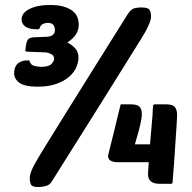

<svg xmlns="http://www.w3.org/2000/svg" viewBox="-20 -740 773 773"><path d="M135 13Q110 13 105 3.5Q100 -6 100 -24Q100 -35 105.5 -49.5Q111 -64 121 -82Q129 -97 162.5 -151.5Q196 -206 246.5 -287Q297 -368 360.5 -469.5Q424 -571 493 -681Q507 -703 520 -706.5Q533 -710 548 -710Q576 -710 582 -700.5Q588 -691 588 -673Q588 -662 582.5 -648.5Q577 -635 569 -619Q564 -609 546 -580Q528 -551 500.5 -507Q473 -463 437.5 -406Q402 -349 361.5 -284.5Q321 -220 276.5 -149.5Q232 -79 187 -7Q179 5 164 9Q149 13 135 13ZM454 -87Q436 -87 425.5 -93Q415 -99 415 -113Q415 -112 418.5 -127.5Q422 -143 428 -166Q434 -189 440.5 -216Q447 -243 452.5 -266Q458 -289 462 -304.5Q466 -320 466 -320H506Q532 -320 541.5 -310.5Q551 -301 551 -280Q551 -272 549.5 -262.5Q548 -253 545 -239Q542 -225 536.5 -205.5Q531 -186 523 -159H584L594 -275Q595 -308 596.5 -314Q598 -320 603 -320H647Q676 -320 684.5 -308.5Q693 -297 693 -277Q693 -267 691.5 -244Q690 -221 688 -192Q686 -163 684 -131.5Q682 -100 680 -73.5Q678 -47 676.5 -28.5Q675 -10 675 -7Q675 0 668 0H623Q576 0 576 -38Q576 -42 576.5 -53Q577 -64 579 -87ZM172 -648Q164 -648 154 -644Q144 -640 140 -628Q138 -623 137 -622.5Q136 -622 132 -622Q97 -622 82 -633Q67 -644 67 -662Q67 -688 99 -704Q131 -720 180 -720Q215 -720 237.5 -713Q260 -706 273.5 -695Q287 -684 292 -669.5Q297 -655 297 -640Q297 -598 251 -569Q271 -559 283.5 -544.5Q296 -530 296 -508Q296 -490 287 -469Q278 -448 258.5 -431Q239 -414 207.5 -402.5Q176 -391 131 -391Q80 -391 58.5 -406.5Q37 -422 37 -445Q37 -471 51.5 -484Q66 -497 91 -497Q98 -497 98.5 -496Q99 -495 100 -492Q104 -478 119 -474.5Q134 -471 145 -471Q177 -471 187.5 -483Q198 -495 198 -502Q198 -516 186.5 -522Q175 -528 164 -529L89 -532Q82 -532 82 -538L84 -553Q86 -570 91.5 -579.5Q97 -589 118 -590L169 -592Q201 -594 201 -619Q201 -648 172 -648Z"/></svg>

Font: Poetsen One
Style: Regular
Weight: 400
Designer: Pablo Impallari, Rodrigo Fuenzalida
Foundry: Pablo Impallari, Rodrigo Fuenzalida
Version: Version 1.001; ttfautohint (v0.93) -l 8 -r 50 -G 200 -x 14 -